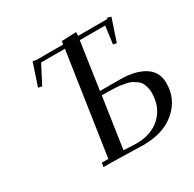

<svg xmlns="http://www.w3.org/2000/svg" viewBox="-159 -894 1077 1067"><g transform="rotate(-30 379.5 -360.5)"><path d="M119.1 -564 167 -707 189 -702.1H359.9L363.8 -722.2L457 -726.1L456.1 -702.1H644L646 -709L669.9 -702.1L622.1 -559.1L600.1 -564L615.2 -676.8H452.1L408.2 -376H536.1Q632.8 -376 691.4 -339.6Q750 -303.2 750 -230Q750 -127.9 673.6 -61.5Q597.2 4.9 467.8 4.9Q437 4.9 364.7 2.4Q292.5 0 256.8 0H213.9L217.8 -25.9H259.8L356.9 -676.8H204.1L143.1 -559.1ZM356.9 -25.9Q406.7 -22 439 -22Q536.1 -22 594.5 -77.9Q652.8 -133.8 652.8 -224.1Q652.8 -244.6 647.9 -261.5Q643.1 -278.3 636 -290.8Q628.9 -303.2 615.2 -312.7Q601.6 -322.3 590.1 -328.6Q578.6 -335 558.1 -339.1Q537.6 -343.3 523.9 -345.5Q510.3 -347.7 485.1 -348.6Q460 -349.6 446 -349.9Q432.1 -350.1 404.8 -350.1Z"/></g></svg>

Font: Dehuti
Style: Bold-Italic
Weight: 700
Version: Version 1.2